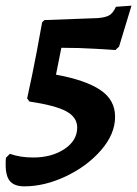

<svg xmlns="http://www.w3.org/2000/svg" viewBox="-48 -558 485 679"><path d="M38 101Q4 101 -12 83.5Q-28 66 -28 24Q-28 9 -27 0L-13 -14Q23 -1 69 -1Q135 -1 180 -31Q225 -61 225 -107Q225 -143 187 -164Q149 -185 56 -199L48 -210Q66 -291 81.5 -373Q97 -455 101 -479L109 -487L297 -494Q325 -496 338.5 -504Q352 -512 362 -534L417 -538L373 -393L360 -381Q345 -382 289.5 -385.5Q234 -389 169 -389L150 -294Q254 -275 306.5 -240Q359 -205 359 -145Q359 -84 309.5 -27Q260 30 185 65.5Q110 101 38 101Z"/></svg>

Font: Alegreya
Style: Bold Italic
Weight: 700
Italic angle: -7°
Designer: Juan Pablo del Peral
Foundry: Huerta Tipografica
Version: Version 2.007; ttfautohint (v1.6)